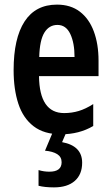

<svg xmlns="http://www.w3.org/2000/svg" viewBox="-20 -572 482 832"><path d="M227 -552Q286 -552 326 -521.5Q366 -491 386.5 -436Q407 -381 407 -309V-242H149Q151 -82 258 -82Q291 -82 321 -91Q351 -100 384 -121V-26Q323 10 244 10Q171 10 125.5 -25Q80 -60 59.5 -122.5Q39 -185 39 -268Q39 -406 86.5 -479Q134 -552 227 -552ZM229 -464Q193 -464 172.5 -431Q152 -398 150 -325H303Q303 -386 284.5 -425Q266 -464 229 -464ZM336 133Q336 184 304 212Q272 240 214 240Q174 240 147 233V165Q170 172 194 172Q247 172 247 131Q247 108 228 96Q209 84 175 81L209 0H268L249 44Q336 60 336 133Z"/></svg>

Font: Noto Sans ExtraCondensed SemiBold
Style: Regular
Weight: 600
Width: 2
Designer: Monotype Design Team
Foundry: Monotype Imaging Inc.
Version: Version 2.013; ttfautohint (v1.8.4.7-5d5b)